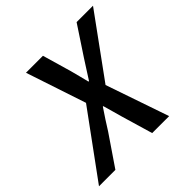

<svg xmlns="http://www.w3.org/2000/svg" viewBox="-206 -803 952 952"><g transform="rotate(-45 270.0 -327.0)"><path d="M-36 0 211 -338 106 -654H225L269 -502Q275 -480 281 -456Q287 -432 294 -404H298Q315 -431 331.5 -456.5Q348 -482 362 -504L461 -654H576L342 -332L456 0H337L289 -163Q282 -188 275 -213Q268 -238 260 -266H257Q238 -238 221 -212Q204 -186 188 -160L79 0Z"/></g></svg>

Font: Source Sans Pro SemiBold
Style: Italic
Weight: 600
Italic angle: -11°
Designer: Paul D. Hunt
Foundry: Adobe Systems Incorporated
Version: Version 1.095;hotconv 1.0.109;makeotfexe 2.5.65596